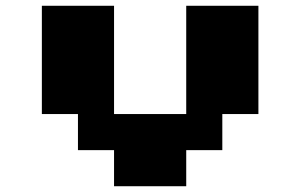

<svg xmlns="http://www.w3.org/2000/svg" viewBox="-20 -770 1040 665"><path d="M375 -125V-250H250V-375H125V-750H375V-375H625V-750H875V-375H750V-250H625V-125Z"/></svg>

Font: Press Start 2P
Style: Regular
Weight: 400
Designer: CodeMan38
Foundry: CodeMan38
Version: Version 3.000